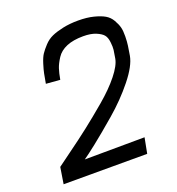

<svg xmlns="http://www.w3.org/2000/svg" viewBox="-135 -859 889 967"><g transform="rotate(-20 309.0 -375.0)"><path d="M576 -494Q567 -443 510 -372Q453 -301 379 -237.5Q305 -174 255 -134.5Q205 -95 184 -81L505 -83L489 0H41L55 -88Q65 -96 126.5 -140.5Q188 -185 240.5 -226Q293 -267 355 -319.5Q417 -372 456.5 -421.5Q496 -471 502 -506Q507 -535 509 -550Q511 -565 508 -591.5Q505 -618 493.5 -631.5Q482 -645 455.5 -656Q429 -667 388 -667Q335 -667 299 -652Q263 -637 244.5 -608.5Q226 -580 218.5 -557Q211 -534 205 -500L130 -506Q136 -540 139.5 -558Q143 -576 152.5 -606.5Q162 -637 173 -653.5Q184 -670 203.5 -691Q223 -712 247.5 -723Q272 -734 309 -742Q346 -750 391 -750Q438 -750 473.5 -741Q509 -732 530.5 -719.5Q552 -707 565 -684.5Q578 -662 583 -643Q588 -624 587.5 -594Q587 -564 584 -544.5Q581 -525 576 -494Z"/></g></svg>

Font: Hermit LightItalic
Style: Regular
Weight: 300
Italic angle: -10°
Designer: Pablo Caro
Version: Version 2.000;PS 002.000;hotconv 1.0.88;makeotf.lib2.5.64775